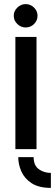

<svg xmlns="http://www.w3.org/2000/svg" viewBox="-20 -727 268 936"><path d="M228 189Q169 189 134 166Q99 143 84 108.5Q69 74 69 39H144Q144 80 169.5 98Q195 116 228 116ZM55 0V-547H158V0ZM105 -593Q82 -593 64.5 -610Q47 -627 47 -650Q47 -673 64.5 -690Q82 -707 105 -707Q129 -707 146 -690Q163 -673 163 -650Q163 -627 146 -610Q129 -593 105 -593Z"/></svg>

Font: Stick No Bills SemiBold
Style: Regular
Weight: 600
Designer: Kosala Senevirathne, Siva Puranthara, Lasantha Premarathna, Tharique Azeez
Foundry: mooniak
Version: Version 2.000